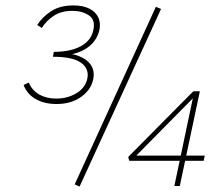

<svg xmlns="http://www.w3.org/2000/svg" viewBox="-20 -685 815 707"><path d="M188 -480 189 -491Q241 -491 273 -477.5Q305 -464 317.5 -441Q330 -418 322 -388Q313 -352 277 -327Q241 -302 188 -302Q143 -302 111 -320.5Q79 -339 67 -372L86 -381Q98 -352 124.5 -337Q151 -322 187 -322Q227 -322 259.5 -340.5Q292 -359 301 -393Q310 -431 279 -453.5Q248 -476 175 -476L178 -494Q238 -494 276 -514Q314 -534 323 -571Q333 -611 308 -628Q283 -645 247 -645Q205 -645 177.5 -626.5Q150 -608 134 -582L117 -593Q137 -624 169.5 -644.5Q202 -665 250 -665Q286 -665 309.5 -653Q333 -641 342.5 -619.5Q352 -598 345 -570Q338 -544 318.5 -523.5Q299 -503 266.5 -491.5Q234 -480 188 -480ZM273 2 255 -6 554 -660 573 -652ZM452 -107 692 -349H716L642 0H622L693 -337H704L474 -104L466 -112H734L730 -93H456Z"/></svg>

Font: Ysabeau Office Thin
Style: Italic
Weight: 250
Italic angle: -12°
Designer: Christian Thalmann (Catharsis Fonts)
Version: Version 2.001;gftools[0.9.30]; featfreeze: tnum,lnum,ss02